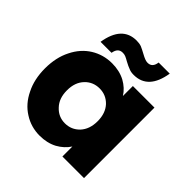

<svg xmlns="http://www.w3.org/2000/svg" viewBox="-198 -910 1075 1075"><g transform="rotate(45 339.5 -372.5)"><path d="M28 -280C28 -280 28 -280 28 -280C28 -223 39 -172 61 -129C82 -85 112 -51 149 -28C186 -4 228 8 273 8C273 8 273 8 273 8C312 8 347 0 377 -16C406 -32 429 -53 446 -79C446 -79 446 0 446 0C446 0 617 0 617 0C617 0 617 -558 617 -558C617 -558 446 -558 446 -558C446 -558 446 -479 446 -479C446 -479 446 -479 446 -479C430 -505 407 -526 378 -542C348 -558 313 -566 274 -566C274 -566 274 -566 274 -566C228 -566 186 -554 149 -531C112 -508 82 -474 61 -431C39 -388 28 -337 28 -280ZM446 -279C446 -279 446 -279 446 -279C446 -236 434 -203 411 -178C387 -153 358 -141 324 -141C324 -141 324 -141 324 -141C290 -141 261 -154 238 -179C214 -204 202 -237 202 -280C202 -280 202 -280 202 -280C202 -323 214 -356 238 -381C261 -405 290 -417 324 -417C324 -417 324 -417 324 -417C358 -417 387 -405 411 -380C434 -355 446 -322 446 -279ZM143 -605C143 -605 230 -605 230 -605C230 -605 230 -605 230 -605C235 -635 249 -650 274 -650C274 -650 274 -650 274 -650C282 -650 290 -649 297 -646C304 -643 314 -638 326 -631C326 -631 326 -631 326 -631C342 -622 356 -616 367 -612C378 -607 390 -605 405 -605C405 -605 405 -605 405 -605C481 -605 527 -654 543 -753C543 -753 455 -753 455 -753C455 -753 455 -753 455 -753C451 -723 437 -708 412 -708C412 -708 412 -708 412 -708C404 -708 396 -710 389 -713C382 -716 372 -720 360 -727C360 -727 360 -727 360 -727C344 -736 331 -742 320 -747C309 -751 296 -753 281 -753C281 -753 281 -753 281 -753C205 -753 159 -704 143 -605Z"/></g></svg>

Font: Girnar Poppins
Style: Bold
Weight: 500
Designer: Ninad Kale (Devanagari), Jonny Pinhorn (Latin)
Foundry: Indian Type Foundry
Version: ""